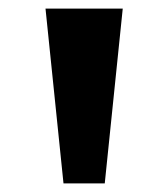

<svg xmlns="http://www.w3.org/2000/svg" viewBox="-20 -890 388 443"><path d="M126.5 -466.8H221.7L263.2 -870.1H85Z"/></svg>

Font: Merriweather
Style: Heavy
Weight: 900
Designer: Eben Sorkin ( eben@eyebytes.com )
Foundry: Sorkin Type Co.
Version: Version 1.003